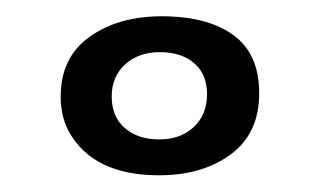

<svg xmlns="http://www.w3.org/2000/svg" viewBox="-20 -729 384 230"><path d="M170.9 -562Q196.3 -562 212.2 -576.9Q228 -591.8 228 -616.2Q228 -640.1 212.6 -653.3Q197.3 -666.5 171.4 -666.5Q146 -666.5 129.9 -651.9Q113.8 -637.2 113.8 -613.3Q113.8 -589.4 129.4 -575.7Q145 -562 170.9 -562ZM173.8 -709.5Q228.5 -709.5 259.5 -687Q290.5 -664.6 290.5 -617.2Q290.5 -569.3 256.6 -544.2Q222.7 -519 170.4 -519Q91.8 -519 62.5 -571.3Q52.7 -589.4 52.7 -613.3Q52.7 -660.2 87.2 -684.8Q121.6 -709.5 173.8 -709.5Z"/></svg>

Font: Corben
Style: Regular
Weight: 400
Designer: vernon adams
Foundry: vernon adams
Version: Version 1.100